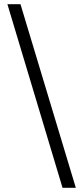

<svg xmlns="http://www.w3.org/2000/svg" viewBox="-20 -730 390 910"><path d="M276.4 160.2 15.1 -710H77.1L339.4 160.2Z"/></svg>

Font: Varta Light Medium
Style: Regular
Weight: 500
Version: Version 1.004